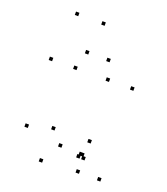

<svg xmlns="http://www.w3.org/2000/svg" viewBox="-152 -934 925 1062"><g transform="rotate(20 310.0 -403.0)"><path d="M424.2 -86.7V-106.7H404.2V-86.7ZM433.3 10V-10H413.3V10ZM559.2 10V-10H539.2V10ZM559.2 -524.2V-544.2H539.2V-524.2ZM415.5 -524.2V-544.2H395.5V-524.2ZM415.5 -86.7V-106.7H395.5V-86.7ZM80.8 -131.5V-151.5H60.8V-131.5ZM220.9 21.9V1.9H200.9V21.9ZM407.8 -69.9V-89.9H387.8V-69.9ZM437 -69.9V-89.9H417V-69.9ZM437 -169.4V-189.4H417V-169.4ZM293 -92.3V-112.3H273V-92.3ZM224.5 -168.6V-188.6H204.5V-168.6ZM224.5 -524.2V-544.2H204.5V-524.2ZM80.8 -524.2V-544.2H60.8V-524.2ZM286.8 -807.7V-827.7H266.8V-807.7ZM131.4 -807.7V-827.7H111.4V-807.7ZM256.2 -627.4V-647.4H236.2V-627.4ZM381.6 -627.4V-647.4H361.6V-627.4Z"/></g></svg>

Font: Monaspace Neon Dots Var
Style: Regular
Weight: 400
Designer: Riley Cran and the Lettermatic Team
Version: Version 1.100 (Monaspace Neon Dots)